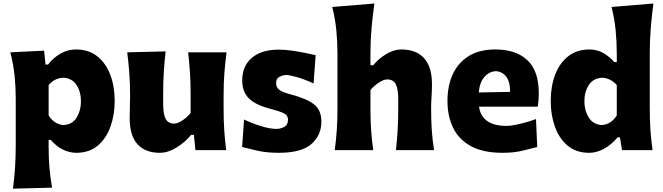

<svg xmlns="http://www.w3.org/2000/svg" viewBox="-20 -871 3846 1114"><path d="M55.2 223.6Q63 163.6 67.1 103.8Q71.3 43.9 71.3 -26.9V-300.8Q71.3 -366.2 64.5 -432.4Q57.6 -498.5 40 -567.4L235.8 -577.1L244.1 -496.6H258.8Q290.5 -537.1 331.8 -560.5Q373 -584 420.4 -584Q494.6 -584 544.7 -544.2Q594.7 -504.4 620.1 -436.8Q645.5 -369.1 645.5 -284.7Q645.5 -205.6 621.3 -137.2Q597.2 -68.8 547.9 -26.6Q498.5 15.6 421.9 15.6Q384.8 15.6 346.4 -2.4Q308.1 -20.5 274.9 -59.1H262.2V-16.1Q262.2 46.4 266.8 102.1Q271.5 157.7 282.2 217.8ZM347.7 -145.5Q399.9 -147.9 424.8 -189Q449.7 -230 449.7 -282.7Q449.7 -338.4 424.1 -377.9Q398.4 -417.5 346.7 -419.9Q297.9 -418.5 262.2 -377.4V-201.2Q294.9 -149.9 347.7 -145.5Z M908.2 15.6Q822.8 15.6 777.6 -34.4Q732.4 -84.5 732.4 -185.1Q732.4 -222.7 733.6 -250.7Q734.9 -278.8 734.9 -309.6Q734.9 -390.1 730.2 -448.5Q725.6 -506.8 718.3 -567.4L940.9 -572.8Q934.1 -512.7 930.4 -454.6Q926.8 -396.5 926.8 -334V-266.1Q926.8 -209.5 940.9 -181.6Q955.1 -153.8 992.2 -153.8Q1010.3 -153.8 1038.8 -172.6Q1067.4 -191.4 1085.9 -215.8V-334Q1085.9 -396.5 1082 -451.7Q1078.1 -506.8 1071.8 -567.4H1294.4Q1286.6 -506.8 1282 -448.5Q1277.3 -390.1 1277.3 -309.6V-244.6Q1277.3 -173.8 1281 -116.9Q1284.7 -60.1 1292.5 0H1113.8L1105 -88.4H1088.9Q1053.7 -45.4 1004.2 -14.9Q954.6 15.6 908.2 15.6Z M1598.1 15.6Q1525.9 15.6 1472.9 3.2Q1419.9 -9.3 1384.8 -18.1L1396 -177.7Q1442.4 -155.3 1494.6 -139.2Q1546.9 -123 1585.4 -123Q1611.8 -124.5 1631.3 -135.7Q1650.9 -147 1650.9 -177.2Q1650.9 -202.1 1626.7 -213.9Q1602.5 -225.6 1540 -242.2Q1460.9 -263.2 1423.1 -301.3Q1385.3 -339.4 1385.3 -405.3Q1385.3 -486.8 1440.7 -534.9Q1496.1 -583 1598.1 -583Q1633.8 -583 1674.3 -577.1Q1714.8 -571.3 1751.5 -563.7Q1788.1 -556.2 1811.5 -550.8L1799.3 -386.7Q1746.6 -411.1 1702.6 -423.6Q1658.7 -436 1637.7 -436Q1619.6 -434.6 1600.8 -425Q1582 -415.5 1582 -388.2Q1582 -364.3 1599.9 -350.1Q1617.7 -335.9 1667.5 -323.2Q1762.2 -297.9 1803.5 -264.4Q1844.7 -231 1844.7 -165.5Q1844.7 -85.9 1786.6 -35.2Q1728.5 15.6 1598.1 15.6Z M1922.4 0Q1930.2 -60.1 1934.1 -116.9Q1938 -173.8 1938 -244.6V-560.5Q1938 -629.4 1931.4 -695.8Q1924.8 -762.2 1907.7 -830.6L2152.3 -850.6Q2142.6 -783.7 2136 -711.4Q2129.4 -639.2 2129.4 -560.5V-492.7H2145.5Q2175.8 -529.8 2220.2 -556.9Q2264.6 -584 2309.1 -584Q2394.5 -584 2440.4 -533.7Q2486.3 -483.4 2486.3 -382.3Q2486.3 -345.2 2483.9 -310.1Q2481.4 -274.9 2481.4 -244.6Q2481.4 -173.8 2485.1 -116.9Q2488.8 -60.1 2498.5 0H2277.3Q2283.7 -60.1 2287.1 -115.7Q2290.5 -171.4 2290.5 -233.9V-297.9Q2290.5 -354.5 2276.4 -382.3Q2262.2 -410.2 2225.6 -410.2Q2206.5 -410.2 2177.2 -391.1Q2147.9 -372.1 2129.4 -347.7V-233.9Q2129.4 -171.4 2133.3 -115.7Q2137.2 -60.1 2145.5 0Z M2895.5 15.6Q2783.2 15.6 2712.6 -22.9Q2642.1 -61.5 2609.1 -129.4Q2576.2 -197.3 2576.2 -285.2Q2576.2 -372.6 2606.9 -439.9Q2637.7 -507.3 2699.5 -545.7Q2761.2 -584 2854.5 -584Q2973.6 -584 3039.8 -522Q3106 -460 3106 -330.1Q3106 -306.2 3104.2 -288.1Q3102.5 -270 3100.1 -252H2759.3Q2766.6 -198.7 2805.7 -169.7Q2844.7 -140.6 2919.9 -140.6Q2939.5 -140.6 2968.5 -146.2Q2997.6 -151.9 3029.8 -160.9Q3062 -169.9 3089.8 -180.2L3097.2 -18.1Q3061.5 -8.8 3011.7 3.4Q2961.9 15.6 2895.5 15.6ZM2939.5 -337.9Q2940.4 -394.5 2917.7 -425.3Q2895 -456.1 2856.4 -458Q2816.4 -455.6 2789.6 -423.6Q2762.7 -391.6 2757.8 -334.5Z M3398.9 15.6Q3322.3 15.6 3272.7 -26.6Q3223.1 -68.8 3199.2 -137.2Q3175.3 -205.6 3175.3 -284.7Q3175.3 -369.1 3200.7 -436.8Q3226.1 -504.4 3276.4 -544.2Q3326.7 -584 3400.9 -584Q3442.9 -584 3479.2 -564Q3515.6 -543.9 3543.9 -510.7H3558.6V-560.5Q3558.6 -629.4 3552 -695.8Q3545.4 -762.2 3528.3 -830.6L3771 -850.6Q3762.2 -783.7 3756.1 -711.4Q3750 -639.2 3750 -560.5V-244.6Q3750 -173.8 3753.9 -116.9Q3757.8 -60.1 3766.1 0H3588.9L3576.7 -74.2H3563.5Q3525.9 -29.8 3483.4 -7.1Q3440.9 15.6 3398.9 15.6ZM3473.6 -145.5Q3525.9 -149.9 3558.6 -201.2V-377.4Q3541.5 -397.5 3519 -408.4Q3496.6 -419.4 3474.1 -419.9Q3422.4 -417.5 3396.5 -377.9Q3370.6 -338.4 3370.6 -282.7Q3370.6 -230 3396.2 -189Q3421.9 -147.9 3473.6 -145.5Z"/></svg>

Font: Pinar ExtraBold
Style: Regular
Weight: 800
Designer: Amin Abedi
Version: Version 3.000